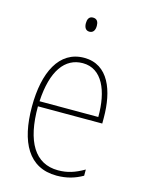

<svg xmlns="http://www.w3.org/2000/svg" viewBox="-112 -790 652 868"><g transform="rotate(15 214.0 -356.5)"><path d="M214 -723C194 -723 189 -706 189 -690C189 -672 196 -657 214 -657C232 -657 240 -671 240 -691C240 -707 235 -723 214 -723ZM223 -537C106 -537 51 -423 51 -263C51 -97 108 10 239 10C287 10 325 -2 360 -22V-51C317 -26 282 -15 239 -15C131 -15 76 -106 77 -271H378V-298C378 -424 337 -537 223 -537ZM223 -512C314 -512 354 -417 353 -295H78C86 -440 140 -512 223 -512Z"/></g></svg>

Font: Noto Sans Arabic UI Cn Th
Style: Regular
Weight: 100
Width: 3
Designer: Monotype Design Team, Nadine Chahine and Nizar Qandah
Foundry: Monotype Imaging Inc.
Version: Version 2.010